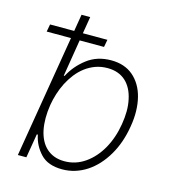

<svg xmlns="http://www.w3.org/2000/svg" viewBox="-110 -817 825 919"><g transform="rotate(15 302.5 -357.5)"><path d="M46.9 -643.5H166.5L180.4 -727.3H223.4L209.5 -643.5H331L324.2 -606.5H203.5L173.7 -423.7H177.9Q205.3 -476.9 255.3 -515.3Q305 -553.6 375 -553.6Q441.1 -553.6 483.7 -517.4Q505 -499.3 520.1 -474.1Q535.2 -448.9 543.1 -417.4Q551.1 -386 552 -349.3Q552.9 -312.5 545.8 -271.3Q532.3 -188.6 495 -125.4Q476.2 -93.4 452.8 -68Q429.3 -42.6 402.3 -25Q375.4 -7.5 345 2Q314.6 11.4 281.6 11.4Q210.9 11.4 174.4 -27.3Q137.4 -66.4 126.8 -119H121.8L101.9 0H59.7L160.5 -606.5H40.1ZM147.7 -147Q153.4 -119.3 164.8 -97.5Q176.1 -75.6 193 -60.4Q209.9 -45.1 232.2 -36.9Q254.6 -28.8 282.3 -28.8Q337.7 -28.8 383.9 -61.1Q407 -77.1 426.3 -99.1Q445.7 -121.1 460.8 -147.9Q475.9 -174.7 486.5 -206Q497.2 -237.2 502.8 -271.7Q508.5 -306.1 508.7 -336.6Q508.9 -367.2 502.8 -394.9Q497.2 -422.2 485.8 -444.1Q474.4 -465.9 457.6 -481.4Q440.7 -496.8 418.1 -505Q395.6 -513.1 367.5 -513.1Q335.2 -513.1 307.7 -503Q280.2 -492.9 257.3 -475.5Q234.4 -458.1 216.1 -434.7Q197.8 -411.2 184.1 -384.4Q170.5 -357.6 161.4 -328.7Q152.3 -299.7 147.7 -271.7Q136.7 -202.1 147.7 -147Z"/></g></svg>

Font: Inter P Extra Light
Style: Italic
Weight: 200
Italic angle: 9.39999°
Designer: Rasmus Andersson
Foundry: rsms
Version: Version 3.018;git-588b23468